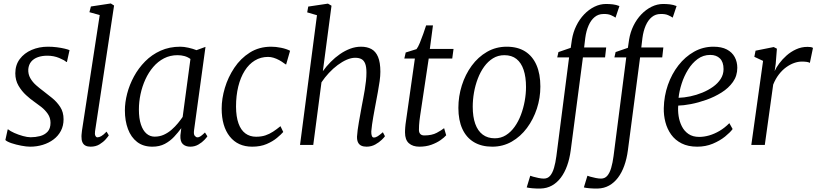

<svg xmlns="http://www.w3.org/2000/svg" viewBox="-20 -838 4720 1110"><path d="M367 -480H363Q353 -490 321.8 -503Q290.5 -516 253.5 -516Q223 -516 199 -507.5Q175 -499 160.5 -481.8Q146 -464.5 143.5 -438Q142 -409.5 155 -386.5Q168 -363.5 188.8 -345.2Q209.5 -327 230.5 -311.5Q254 -293.5 281.2 -271.5Q308.5 -249.5 328 -219.8Q347.5 -190 347.5 -148.5Q347.5 -111 332 -81.5Q316.5 -52 289.5 -31.8Q262.5 -11.5 227.8 -0.8Q193 10 154 10Q133 10 102.8 4.2Q72.5 -1.5 46.5 -10.2Q20.5 -19 11 -28.5L24.5 -90H27Q39 -80 62.5 -69.5Q86 -59 112 -51.8Q138 -44.5 157.5 -44.5Q185 -44.5 211.2 -51.2Q237.5 -58 254.8 -76.2Q272 -94.5 272 -128Q272 -157 256.5 -179.5Q241 -202 218.5 -219.8Q196 -237.5 175 -252Q156 -265 131 -287.8Q106 -310.5 87.2 -342.2Q68.5 -374 68.5 -414Q68.5 -462 94.2 -496.5Q120 -531 163 -549.5Q206 -568 257 -568Q283 -568 308.5 -564.8Q334 -561.5 353.8 -556.8Q373.5 -552 382 -548Z M529.5 -79Q527 -62 531.5 -53Q536 -44 543 -44Q553 -44 565.5 -51Q578 -58 596 -77L609 -55.5Q605 -48.5 591.2 -32.8Q577.5 -17 555.5 -3.5Q533.5 10 503.5 10Q486.5 10 474.5 4Q462.5 -2 456.5 -15.5Q450.5 -29 451 -50.5Q451 -54 451.5 -60Q452 -66 452.8 -72.5Q453.5 -79 454 -83.5L556.5 -751L497 -767.5L505.5 -800.5L620.5 -818L639.5 -806Z M1102 -86Q1098.5 -61.5 1106 -52.8Q1113.5 -44 1121 -44Q1131 -44 1141 -51.2Q1151 -58.5 1165 -72L1179 -50Q1175.5 -44 1162 -29.5Q1148.5 -15 1127.2 -2.5Q1106 10 1080 10Q1053 10 1037 -5Q1021 -20 1023 -56L1028 -97Q1009.5 -72 986.5 -47.2Q963.5 -22.5 932.8 -6.2Q902 10 861 10Q808 10 772.8 -17.2Q737.5 -44.5 719.8 -92Q702 -139.5 702 -200Q702 -246 715.2 -297Q728.5 -348 754.5 -396Q780.5 -444 819 -483Q857.5 -522 908.5 -545Q959.5 -568 1022.5 -568Q1043 -568 1069 -562.2Q1095 -556.5 1116 -548L1168 -567ZM1081 -497Q1065.5 -508.5 1046.5 -513.8Q1027.5 -519 1006.5 -519Q963.5 -519 928.2 -500.8Q893 -482.5 866 -451Q839 -419.5 820.5 -379Q802 -338.5 792.5 -293.8Q783 -249 783 -205Q783 -153 794.8 -118Q806.5 -83 827 -65.5Q847.5 -48 874 -48Q903 -48 927.5 -59.2Q952 -70.5 972.2 -88.2Q992.5 -106 1008.5 -125.5Q1024.5 -145 1036 -162Z M1438 10Q1355 10 1308.2 -49Q1261.5 -108 1261.5 -210.5Q1261.5 -267.5 1280 -329.8Q1298.5 -392 1334.8 -446.2Q1371 -500.5 1424.5 -534.2Q1478 -568 1548 -568Q1574.5 -568 1605.2 -561.8Q1636 -555.5 1657 -544.5L1634 -464.5L1622.5 -472Q1609.5 -482 1593.8 -490.5Q1578 -499 1561.8 -504Q1545.5 -509 1530 -509Q1487.5 -509 1453.2 -488.2Q1419 -467.5 1394.8 -429Q1370.5 -390.5 1357.5 -337.8Q1344.5 -285 1344.5 -221Q1345 -163 1358.8 -124.5Q1372.5 -86 1398.5 -66.8Q1424.5 -47.5 1460.5 -47.5Q1490.5 -47.5 1514 -55.2Q1537.5 -63 1558.5 -76.8Q1579.5 -90.5 1601.5 -108.5L1617.5 -75Q1605.5 -61 1581.2 -40.8Q1557 -20.5 1521.2 -5.2Q1485.5 10 1438 10Z M2099 10Q2081 10 2068.5 4Q2056 -2 2049.8 -14.8Q2043.5 -27.5 2044 -48.5Q2045 -65.5 2047.8 -87Q2050.5 -108.5 2054.8 -132Q2059 -155.5 2063.2 -178.8Q2067.5 -202 2071 -222.5Q2075 -244 2079.8 -268.5Q2084.5 -293 2088.8 -319Q2093 -345 2095.8 -370.2Q2098.5 -395.5 2098.5 -418Q2098.5 -451.5 2091.2 -470Q2084 -488.5 2069.8 -496.2Q2055.5 -504 2033.5 -504Q2010.5 -504 1984.5 -492.8Q1958.5 -481.5 1932 -461.8Q1905.5 -442 1881.5 -416.2Q1857.5 -390.5 1838.5 -362L1791 0H1714.5L1812.5 -750L1756 -766.5L1762 -800L1876 -817L1896.5 -805L1846.5 -426.5Q1866.5 -454.5 1891.8 -480Q1917 -505.5 1945.5 -525.2Q1974 -545 2004.8 -556.5Q2035.5 -568 2067 -568Q2102 -568 2127 -554.5Q2152 -541 2165.5 -509.2Q2179 -477.5 2179 -423Q2179 -399.5 2174.8 -368.8Q2170.5 -338 2164.5 -306Q2158.5 -274 2153.5 -247Q2150 -228.5 2146 -206.8Q2142 -185 2138 -162.5Q2134 -140 2131 -118.5Q2128 -97 2126.5 -78.5Q2126 -61.5 2129.8 -52.2Q2133.5 -43 2141 -43Q2152.5 -43 2164 -50.5Q2175.5 -58 2193.5 -73.5L2205.5 -50.5Q2202 -44.5 2187.2 -30Q2172.5 -15.5 2149.8 -2.8Q2127 10 2099 10Z M2409 -169.5Q2406.5 -152.5 2405 -139.5Q2403.5 -126.5 2402.8 -114.2Q2402 -102 2402 -86.5Q2402 -72 2409.8 -63.5Q2417.5 -55 2433 -55Q2476.5 -55 2505 -70.2Q2533.5 -85.5 2547.5 -97L2559.5 -56Q2549 -43.5 2527 -28Q2505 -12.5 2474 -1.2Q2443 10 2404.5 10Q2366.5 10 2344 -9.8Q2321.5 -29.5 2321.5 -72.5Q2321.5 -79 2321.8 -86.5Q2322 -94 2322.8 -102.5Q2323.5 -111 2324.5 -119.8Q2325.5 -128.5 2327 -137.5L2378.5 -499.5H2317.5L2325.5 -534.5L2388 -554Q2397 -565.5 2407.2 -590.2Q2417.5 -615 2427.2 -642.8Q2437 -670.5 2443.5 -691H2483L2465 -555H2602L2594.5 -499.5H2458.5Z M2909.5 -568Q2972.5 -568 3015.8 -540.8Q3059 -513.5 3081.5 -462Q3104 -410.5 3104 -337.5Q3104 -272 3083.8 -210Q3063.5 -148 3026.5 -98.2Q2989.5 -48.5 2938.5 -19.2Q2887.5 10 2826 10Q2764 10 2720 -16.2Q2676 -42.5 2653 -92.8Q2630 -143 2630 -214Q2630 -281 2650 -344.2Q2670 -407.5 2707 -458Q2744 -508.5 2795.5 -538.2Q2847 -568 2909.5 -568ZM2896 -519Q2859.5 -519 2830.2 -501Q2801 -483 2779 -452.5Q2757 -422 2742.2 -383.2Q2727.5 -344.5 2720.2 -302.8Q2713 -261 2713 -221Q2713 -163 2727.5 -122.2Q2742 -81.5 2770.5 -60Q2799 -38.5 2840.5 -38.5Q2876 -38.5 2904.8 -56.5Q2933.5 -74.5 2955.2 -105Q2977 -135.5 2991.5 -174Q3006 -212.5 3013.5 -254Q3021 -295.5 3021 -335Q3021 -393 3007.2 -434Q2993.5 -475 2966 -497Q2938.5 -519 2896 -519Z M3286.5 -609.5Q3293.5 -652 3311.8 -689.2Q3330 -726.5 3357 -754.8Q3384 -783 3416.5 -799Q3449 -815 3483.5 -815Q3503 -815 3522.8 -812.8Q3542.5 -810.5 3561 -803L3538.5 -736Q3529 -743 3511.8 -750.5Q3494.5 -758 3468 -757Q3439.5 -757 3418 -739.5Q3396.5 -722 3382.8 -690.8Q3369 -659.5 3363.5 -618L3357 -563.5H3484.5L3478 -506H3350L3279.5 31Q3273 80 3258.5 120.2Q3244 160.5 3222 189.5Q3200 218.5 3170.8 234.8Q3141.5 251 3105.5 252Q3081.5 252.5 3058.5 250.5Q3035.5 248.5 3025 245.5L3045.5 178Q3048.5 179.5 3062.2 183.5Q3076 187.5 3093.5 191Q3111 194.5 3124 194.5Q3146.5 194.5 3160.5 178Q3174.5 161.5 3183 132.2Q3191.5 103 3196.5 65L3270 -506H3201.5L3208.5 -537L3279.5 -561.5Z M3617 -609.5Q3624 -652 3642.2 -689.2Q3660.5 -726.5 3687.5 -754.8Q3714.5 -783 3747 -799Q3779.5 -815 3814 -815Q3833.5 -815 3853.2 -812.8Q3873 -810.5 3891.5 -803L3869 -736Q3859.5 -743 3842.2 -750.5Q3825 -758 3798.5 -757Q3770 -757 3748.5 -739.5Q3727 -722 3713.2 -690.8Q3699.5 -659.5 3694 -618L3687.5 -563.5H3815L3808.5 -506H3680.5L3610 31Q3603.5 80 3589 120.2Q3574.5 160.5 3552.5 189.5Q3530.5 218.5 3501.2 234.8Q3472 251 3436 252Q3412 252.5 3389 250.5Q3366 248.5 3355.5 245.5L3376 178Q3379 179.5 3392.8 183.5Q3406.5 187.5 3424 191Q3441.5 194.5 3454.5 194.5Q3477 194.5 3491 178Q3505 161.5 3513.5 132.2Q3522 103 3527 65L3600.5 -506H3532L3539 -537L3610 -561.5Z M4215.5 -92Q4201.5 -72.5 4171.8 -48.5Q4142 -24.5 4100.8 -7.2Q4059.5 10 4011 10Q3958 10 3920.5 -9Q3883 -28 3860 -60.2Q3837 -92.5 3826.8 -132.2Q3816.5 -172 3817.5 -213Q3819 -283 3841.2 -346.8Q3863.5 -410.5 3902.2 -460.2Q3941 -510 3992.5 -539Q4044 -568 4104.5 -568Q4151.5 -568 4182 -552Q4212.5 -536 4227.5 -508.2Q4242.5 -480.5 4242.5 -446Q4242.5 -399.5 4217.2 -364Q4192 -328.5 4151.2 -303Q4110.5 -277.5 4064 -261Q4017.5 -244.5 3974 -236.2Q3930.5 -228 3901 -227.5Q3898.5 -198.5 3903.2 -167Q3908 -135.5 3921.8 -108Q3935.5 -80.5 3960.2 -63.5Q3985 -46.5 4022.5 -46.5Q4050 -46.5 4079.8 -55Q4109.5 -63.5 4139.5 -81Q4169.5 -98.5 4196.5 -126ZM4086 -520.5Q4045.5 -520.5 4013.2 -496.8Q3981 -473 3957.8 -435.2Q3934.5 -397.5 3920.8 -354.5Q3907 -311.5 3903 -272.5Q3935 -273.5 3970.8 -281Q4006.5 -288.5 4040.5 -302.5Q4074.5 -316.5 4102.2 -336.2Q4130 -356 4146.5 -381.8Q4163 -407.5 4163 -438.5Q4163 -479.5 4142.2 -500Q4121.5 -520.5 4086 -520.5Z M4323.5 0 4391.5 -486 4341 -509.5 4348 -545 4453 -566 4471.5 -556.5 4464.5 -468.5 4458.5 -427Q4467 -447 4484.8 -471Q4502.5 -495 4527.2 -517Q4552 -539 4582.8 -553Q4613.5 -567 4648 -567Q4655.5 -567 4665.2 -566Q4675 -565 4680 -561L4662 -474.5Q4655.5 -478.5 4644 -480.2Q4632.5 -482 4615.5 -482Q4594 -482 4570.8 -473.8Q4547.5 -465.5 4524.8 -449Q4502 -432.5 4482.8 -407.5Q4463.5 -382.5 4450 -349L4401.5 0Z"/></svg>

Font: Merriweather Light 18pt Light
Style: Italic
Weight: 300
Italic angle: -7.8°
Version: Version 2.101